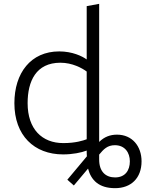

<svg xmlns="http://www.w3.org/2000/svg" viewBox="-20 -796 758 1001"><path d="M55 -258C55 -90 158 9 309 9C358 9 403 0 432 -11C432 1 432 6 433 19L331 141L365 171L439 83C455 144 496 185 580 185C663 185 718 133 718 45C718 -34 669 -94 590 -94C555 -94 524 -83 497 -56V-776L432 -764V-486C409 -503 357 -528 289 -528C140 -528 55 -415 55 -258ZM295 -469C357 -469 408 -441 432 -423V-70C413 -63 374 -50 310 -50C199 -50 124 -123 124 -258C124 -373 168 -469 295 -469ZM497 36V10C520 -18 540 -39 579 -39C632 -39 657 1 657 45C657 92 633 129 580 129C531 129 497 99 497 36Z"/></svg>

Font: Repo Light
Style: Regular
Weight: 300
Designer: Stefan Peev
Foundry: Context Ltd
Version: Version 001.502